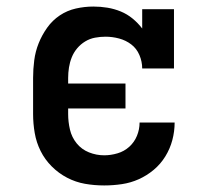

<svg xmlns="http://www.w3.org/2000/svg" viewBox="-20 -558 640 586"><path d="M298 8Q268 8 239.5 3Q211 -2 185 -15.5Q159 -29 138 -50Q117 -71 104 -97Q91 -123 86 -152Q81 -181 81 -210V-320Q81 -347 84.5 -374Q88 -401 98 -426Q108 -451 124 -473.5Q140 -496 162.5 -511Q185 -526 211.5 -532Q238 -538 265 -538Q287 -538 308 -534.5Q329 -531 348.5 -523Q368 -515 384.5 -501.5Q401 -488 414 -471V-530H511V-349H414Q414 -370 405.5 -390Q397 -410 380.5 -422.5Q364 -435 343.5 -440.5Q323 -446 302 -446Q286 -446 270 -443Q254 -440 240 -431.5Q226 -423 215.5 -410.5Q205 -398 199 -383Q193 -368 190.5 -352Q188 -336 188 -320V-303H363V-227H188V-210Q188 -186 193.5 -162.5Q199 -139 214 -120.5Q229 -102 251.5 -93Q274 -84 298 -84Q318 -84 338.5 -90Q359 -96 374.5 -110Q390 -124 398 -143.5Q406 -163 406 -184Q406 -184 406 -184Q406 -184 406 -184H513Q513 -184 513 -184Q513 -184 513 -184Q513 -157 506 -130.5Q499 -104 484.5 -80.5Q470 -57 449 -39.5Q428 -22 403.5 -11Q379 0 352 4Q325 8 298 8Z"/></svg>

Font: Iosevka Slab Semibold Extended
Style: Regular
Weight: 600
Width: 7
Monospace: yes
Designer: Belleve Invis
Foundry: Belleve Invis
Version: Version 11.1.0; ttfautohint (v1.8.3)